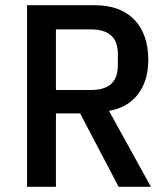

<svg xmlns="http://www.w3.org/2000/svg" viewBox="-20 -718 640 738"><path d="M195 -282H288L436 0H560L399 -292C496 -308 550 -382 550 -488C550 -618 477 -698 345 -698H84V0H195ZM195 -372V-605H329C399 -605 433 -574 433 -510V-467C433 -403 399 -372 329 -372Z"/></svg>

Font: IBM Plex Mono Medm
Style: Regular
Weight: 500
Monospace: yes
Designer: Mike Abbink, Paul van der Laan, Pieter van Rosmalen
Foundry: Bold Monday
Version: Version 2.004